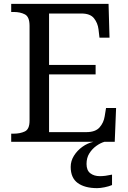

<svg xmlns="http://www.w3.org/2000/svg" viewBox="-20 -734 663 994"><path d="M38 0V-42H51Q84 -42 108.5 -53.5Q133 -65 133 -109V-600Q133 -647 109 -659.5Q85 -672 51 -672H38V-714H542L547 -539H495L490 -582Q486 -615 466.5 -639.5Q447 -664 402 -664H234V-398H475V-349H234V-50H427Q474 -50 495.5 -74.5Q517 -99 522 -132L529 -175H581L574 0ZM483 240Q419 240 382.5 213.5Q346 187 346 130Q346 99 363 72Q380 45 406.5 26Q433 7 464 0H521Q500 6 478.5 21.5Q457 37 442.5 60Q428 83 428 115Q428 148 447.5 163Q467 178 497 178Q511 178 526.5 176Q542 174 560 170V224Q544 231 521.5 235.5Q499 240 483 240Z"/></svg>

Font: Noto Serif Toto
Style: Regular
Weight: 400
Designer: Monotype Design Team
Foundry: Monotype Imaging Inc.
Version: Version 2.001